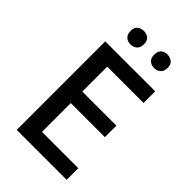

<svg xmlns="http://www.w3.org/2000/svg" viewBox="-269 -1004 1095 1095"><g transform="rotate(45 278.5 -456.0)"><path d="M498 0H95V-714H498V-620H205V-419H480V-326H205V-94H498ZM155 -858Q155 -887 171 -899.5Q187 -912 209 -912Q231 -912 247 -899.5Q263 -887 263 -858Q263 -830 247 -816.5Q231 -803 209 -803Q187 -803 171 -816.5Q155 -830 155 -858ZM346 -858Q346 -887 361.5 -899.5Q377 -912 399 -912Q421 -912 437.5 -899.5Q454 -887 454 -858Q454 -830 437.5 -816.5Q421 -803 399 -803Q377 -803 361.5 -816.5Q346 -830 346 -858Z"/></g></svg>

Font: Noto Sans NKo Unjoined Medium
Style: Regular
Weight: 500
Designer: Monotype Design Team
Foundry: Monotype Imaging Inc.
Version: Version 2.004